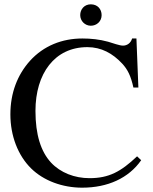

<svg xmlns="http://www.w3.org/2000/svg" viewBox="-20 -854 707 888"><path d="M450 -784C450 -812 431 -834 400 -834C370 -834 351 -811 351 -784C351 -757 373 -735 400 -735C427 -735 450 -755 450 -784ZM614 -131C539 -60 484 -30 394 -30C325 -30 260 -55 216 -102C169 -153 144 -231 144 -341C144 -514 233 -636 384 -636C449 -636 501 -607 545 -560C570 -533 585 -504 597 -449H620L611 -676H591C585 -655 568 -643 549 -643C532 -643 501 -655 480 -661C440 -672 400 -676 361 -676C268 -676 182 -643 118 -572C61 -508 28 -425 28 -325C28 -226 63 -135 124 -75C182 -18 269 14 360 14C478 14 575 -30 633 -113Z"/></svg>

Font: XITS Math
Style: Regular
Weight: 400
Designer: MicroPress Inc., with final additions and corrections provided by Coen Hoffman, Elsevier (retired)
Version: Version 1.108